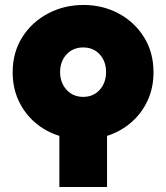

<svg xmlns="http://www.w3.org/2000/svg" viewBox="-20 -550 669 773"><path d="M219 203V-3Q164 -20 121.5 -56.5Q79 -93 55 -144.5Q31 -196 31 -259Q31 -339 69.5 -400Q108 -461 173 -495.5Q238 -530 316 -530Q394 -530 458 -495.5Q522 -461 560 -400Q598 -339 598 -259Q598 -196 574 -144.5Q550 -93 507.5 -56.5Q465 -20 411 -3V203ZM315 -160Q356 -160 381.5 -188.5Q407 -217 407 -260Q407 -303 381.5 -331Q356 -359 315 -359Q274 -359 248 -331Q222 -303 222 -260Q222 -217 248 -188.5Q274 -160 315 -160Z"/></svg>

Font: MuseoModerno Black
Style: Regular
Weight: 900
Designer: Pablo Cosgaya, Héctor Gatti, Marcela Romero, and the Authors of The MuseoModerno Project.
Foundry: Omnibus-Type Team
Version: Version 1.001